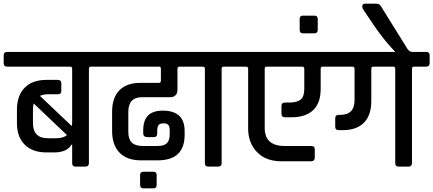

<svg xmlns="http://www.w3.org/2000/svg" viewBox="-44 -905 2354 1043"><path d="M-5 -623H515Q535 -623 535 -605V-562Q535 -543 515 -543H450Q439 -543 439 -531V-20Q439 0 420 0H366Q348 0 348 -20V-119H344Q320 -77 249 -77H208Q133 -77 90.5 -119Q48 -161 48 -236V-312Q49 -387 90.5 -429Q132 -471 208 -471H270Q289 -471 289 -452V-411Q289 -393 270 -393H217Q191 -393 173 -384L346 -220Q348 -234 348 -240V-531Q348 -543 337 -543H-5Q-24 -543 -24 -562V-605Q-24 -623 -5 -623ZM216 -154H262Q298 -154 320 -171L139 -343Q135 -330 135 -310V-237Q135 -154 216 -154Z M813 -34H722Q645 -34 605 -76Q565 -118 565 -193V-298Q565 -374 604.5 -414.5Q644 -455 719 -455H820Q830 -455 830 -467V-531Q830 -543 820 -543H506Q487 -543 487 -562V-605Q487 -623 506 -623H1002Q1021 -623 1021 -605V-562Q1021 -543 1002 -543H931Q920 -543 920 -531V-417Q920 -398 909.5 -387.5Q899 -377 881 -377H728Q653 -377 653 -297V-189Q653 -149 672 -130.5Q691 -112 732 -112H812Q848 -112 863 -127.5Q878 -143 878 -177V-195Q878 -216 871 -225.5Q864 -235 844 -235Q824 -235 817 -225Q810 -215 810 -195V-180Q810 -160 791 -160H761Q746 -160 740 -165Q734 -170 734 -182V-198Q734 -304 840 -304Q959 -304 959 -193V-173Q959 -34 813 -34ZM807 46V99Q807 118 790 118H735Q717 118 717 99V46Q717 28 735 28H790Q807 28 807 46Z M1141 0H1088Q1069 0 1069 -19V-531Q1069 -543 1058 -543H993Q973 -543 973 -562V-605Q973 -623 993 -623H1236Q1256 -623 1256 -605V-562Q1256 -543 1236 -543H1171Q1160 -543 1160 -531V-19Q1160 0 1141 0Z M1227 -623H1759Q1778 -623 1778 -604V-561Q1778 -543 1759 -543H1710Q1698 -543 1698 -531V-422Q1698 -345 1657 -306.5Q1616 -268 1541 -268H1504Q1485 -268 1485 -287V-329Q1485 -348 1504 -348H1529Q1569 -348 1589 -364Q1609 -380 1609 -422V-531Q1609 -543 1597 -543H1405Q1394 -543 1394 -531V-210Q1394 -112 1502 -112H1647Q1666 -112 1666 -93V-49Q1666 -30 1647 -29H1484Q1400 -29 1352 -79Q1304 -129 1304 -207V-531Q1304 -543 1292 -543H1227Q1208 -543 1208 -561V-604Q1208 -623 1227 -623Z M1682 -802V-743Q1682 -724 1664 -724H1601Q1584 -724 1584 -743V-802Q1584 -820 1601 -820H1664Q1682 -820 1682 -802Z M1749 -623H2270Q2290 -623 2290 -605V-562Q2290 -543 2270 -543H2205Q2194 -543 2194 -531V-19Q2194 0 2175 0H2122Q2103 0 2103 -19V-531Q2103 -542 2093 -543H1984Q1973 -543 1973 -531V-357Q1973 -278 1932.5 -238Q1892 -198 1818 -198H1796Q1777 -198 1777 -217V-262Q1777 -281 1796 -281H1804Q1882 -281 1882 -360V-531Q1882 -542 1872 -543H1749Q1730 -543 1730 -562V-605Q1730 -623 1749 -623Z M2195 -623H2200V-585H2142Q2056 -665 1984 -772L1928 -855Q1924 -862 1924 -870Q1924 -885 1939 -885H2000Q2018 -885 2026 -870L2169 -640Q2180 -623 2195 -623Z"/></svg>

Font: Rajdhani Semibold
Style: Regular
Weight: 600
Designer: Satya Rajpurohit, Jyotish Sonowal
Foundry: Indian Type Foundry
Version: Version 1.200;PS 1.0;hotconv 1.0.78;makeotf.lib2.5.61930; tt